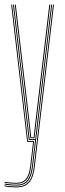

<svg xmlns="http://www.w3.org/2000/svg" viewBox="-21 -620 285 839"><path d="M49.8 199Q38.8 199 22.9 197.6Q7 196.2 -1 194V190Q7.5 192.2 23 193.6Q38.5 195 49.8 195Q75.2 195 90.9 185.4Q106.5 175.8 115 156.5Q123.5 137.2 126.8 108.5L210.8 -600H214.8L130.8 109Q127 140.8 117.5 160.6Q108 180.5 91.5 189.8Q75 199 49.8 199ZM49.8 183Q38.8 183 23.6 181.6Q8.5 180.2 -1 178.5V174.5Q7.8 176.2 22.9 177.6Q38 179 49.8 179Q78 179 92.2 162Q106.5 145 111 106.5L123.5 0H97.8L27.8 -600H31.8L101.2 -4H128L115 107Q110.2 147.5 95.1 165.2Q80 183 49.8 183ZM49.8 191Q38.2 191 23.1 189.6Q8 188.2 -1 186.2V182.2Q7.8 184 22.5 185.5Q37.2 187 49.8 187Q85 187 99.6 166.1Q114.2 145.2 118.8 107.5L132.5 -8H104.8L95.5 -88L35.8 -600H39.8L99.2 -91L108.5 -12H133L202.8 -600H206.8L122.8 108Q118 149.5 101.9 170.2Q85.8 191 49.8 191ZM112 -16 103 -93.8 43.8 -600H48L106.8 -96.2L115.5 -20H126L134.8 -95.8L194.5 -600H198.8L138.5 -91.5L129.5 -16Z"/></svg>

Font: Big Shoulders Inline Display SC Thin
Style: Regular
Weight: 100
Designer: Patric King
Foundry: XO Type Co
Version: Version 2.002